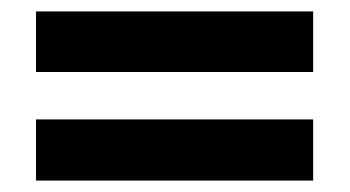

<svg xmlns="http://www.w3.org/2000/svg" viewBox="-20 -520 612 336"><path d="M43 -394V-500H528V-394ZM43 -204V-311H528V-204Z"/></svg>

Font: Noto Sans Armenian
Style: Bold
Weight: 700
Version: Version 2.007